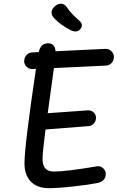

<svg xmlns="http://www.w3.org/2000/svg" viewBox="-20 -972 660 1004"><path d="M235.5 12Q175 12 141.5 -22.2Q108 -56.5 108 -118Q108 -207.5 168 -612L151.5 -611Q133.5 -610 120 -622Q106.5 -634 106.5 -652.5Q106.5 -670.5 118.2 -683.8Q130 -697 148 -698L182.5 -699.5Q188 -722.5 199.2 -734Q210.5 -745.5 232 -745.5Q267 -745.5 270.5 -704L530 -716.5Q548 -717.5 561.8 -705Q575.5 -692.5 575.5 -674.5Q575.5 -656.5 564 -643.2Q552.5 -630 534.5 -629L262 -616Q257.5 -582 245.8 -498.5Q234 -415 229.5 -380L438.5 -395Q456.5 -396 469.2 -384.8Q482 -373.5 482 -356.5Q482 -339.5 471.2 -326.8Q460.5 -314 443 -312.5L218 -295Q202.5 -174.5 202.5 -140.5Q202.5 -107.5 217 -91.2Q231.5 -75 263 -75Q325.5 -75 482 -101.5Q502.5 -106.5 517.8 -93.8Q533 -81 533 -61.5Q533 -44 521.8 -31.8Q510.5 -19.5 492 -15.5Q451 -7 368 2.5Q285 12 235.5 12ZM262.5 -877.5Q248.5 -893 249.5 -908.5Q250.5 -924 265.5 -938Q280.5 -952.5 299 -952.5Q317.5 -952.5 330 -933.5Q352 -900.5 392.5 -866Q421 -842 398 -817.5Q380.5 -799 348 -815Q299.5 -839.5 262.5 -877.5Z"/></svg>

Font: Monaspace Radon
Style: Regular
Weight: 400
Designer: Riley Cran & the Lettermatic Team
Foundry: Lettermatic
Version: Version 1.000 (Monaspace Radon)